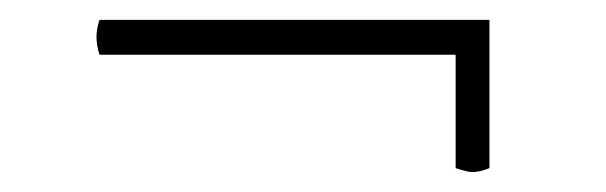

<svg xmlns="http://www.w3.org/2000/svg" viewBox="-20 -397 609 193"><path d="M472 -377V-228Q462 -224 455 -224Q450 -224 438 -228V-342H80Q77 -351 77 -360Q77 -368 80 -377Z"/></svg>

Font: Arima Madurai ExtraLight
Style: Regular
Weight: 275
Designer: Joana Correia and Natanael Gama
Foundry: NDISCOVER
Version: Version 1.019